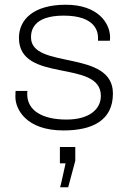

<svg xmlns="http://www.w3.org/2000/svg" viewBox="-20 -541 574 811"><path d="M96 -157H46C46 -157 45 -151 45 -132C45 -80 90 10 248 10C367 10 457 -30 457 -146C457 -334 111 -246 111 -383C111 -408 117 -475 249 -475C385 -475 394 -405 394 -382V-369H444C444 -369 445 -377 445 -383C445 -443 394 -521 258 -521C121 -521 60 -458 60 -381C60 -187 406 -293 406 -136C406 -78 355 -36 261 -36C159 -36 95 -74 95 -143C95 -148 95 -152 96 -157ZM234 250H268L298 138V80H233V149H257C257 149 235 250 234 250Z"/></svg>

Font: ChivoLight
Style: Regular
Weight: 300
Designer: Hector Gatti
Foundry: Omnibus-Type
Version: Version 1.004;PS 001.004;hotconv 1.0.88;makeotf.lib2.5.64775